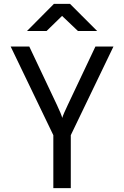

<svg xmlns="http://www.w3.org/2000/svg" viewBox="-20 -970 640 990"><path d="M255 0V-273L35 -730H131L273 -430Q285 -405 292 -387.5Q299 -370 301 -362Q303 -370 310.5 -387.5Q318 -405 330 -430L472 -730H565L345 -273V0ZM119 -810 258 -950H341L481 -810H382L300 -888L220 -810Z"/></svg>

Font: JetBrains Mono
Style: Regular
Weight: 400
Monospace: yes
Designer: Philipp Nurullin, Konstantin Bulenkov
Foundry: JetBrains
Version: Version 2.305